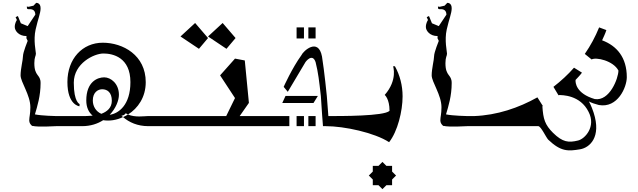

<svg xmlns="http://www.w3.org/2000/svg" viewBox="-20 -889 4497 1353"><path d="M226 -83C243 -140 266 -213 266 -304C266 -367 222 -348 222 -444C222 -488 233 -494 233 -511C233 -526 214 -605 231 -681C248 -757 266 -795 266 -831C266 -868 240 -869 235 -869L216 -849L181 -841L169 -843L170 -832C170 -832 169 -824 182 -824C197 -825 228 -826 229 -786L175 -705L127 -725L106 -776L90 -768L99 -748C99 -748 84 -728 84 -699C84 -672 113 -635 165 -635L168 -629L165 -622L175 -601C175 -601 142 -520 142 -494C142 -467 125 -405 125 -358C125 -311 194 -220 194 -133C194 -83 186 -67 186 -40C186 -23 196 -11 203 -5V-4C204 -4 204 -3 205 -3C208 -1 209 0 209 0V-2C243 8 376 0 376 0V-71C376 -71 273 -73 226 -83Z M866 -91 882 -82C952 -126 1007 -204 1007 -310C1007 -500 847 -588 704 -588C561 -588 455 -475 455 -311C455 -147 540 -140 540 -140L541 -156C541 -156 500 -168 500 -306C500 -443 643 -512 709 -512C775 -512 899 -485 899 -310C899 -149 816 -89 753 -80C797 -126 818 -182 818 -221C818 -299 762 -344 714 -344C668 -344 588 -314 588 -181C588 -133 605 -97 633 -74C603 -71 576 -71 562 -71H336V0H558C619 0 668 -17 707 -42C751 -35 801 -42 847 -64C843 -67 840 -70 836 -74C848 -74 860 -81 866 -91ZM634 -181C634 -238 670 -260 700 -260C736 -260 768 -238 768 -179C768 -129 734 -102 694 -87C657 -103 634 -139 634 -181ZM1021 -71C998 -71 933 -60 882 -82C871 -75 859 -69 847 -64C890 -27 949 0 1025 0H1247V-71Z M1446 -621 1355 -727 1252 -632 1382 -545ZM1640 -621 1549 -727 1446 -632 1576 -545ZM1669 -71 1734 -164 1705 -463 1636 -476 1531 -358 1636 -198 1574 -71H1178V0H1885V-71Z M2122 -696H2070V-618H2122ZM2204 -696H2153V-618H2204ZM2371 -71H2294L2283 -213C2283 -213 2266 -386 2249 -491C2223 -627 2116 -529 2104 -500C2038 -409 1979 -277 1979 -277L2008 -242L2133 -452C2133 -452 2181 -519 2204 -451C2223 -375 2229 -317 2241 -213C2245 -137 2256 0 2256 0H2455V-71ZM1969 -163H2189L2220 -213H1992ZM1797 -71V0H2019V-71C2019 -71 1957 -71 1885 -71ZM2070 0H2122V-71H2070ZM2153 0H2204V-71H2153Z M2817 -210C2817 -287 2798 -359 2763 -422H2750C2750 -422 2784 -326 2691 -220C2691 -220 2725 -193 2725 -108C2687 -70 2388 -71 2277 -71C2276 -71 2275 -23 2275 -23V0C2407 0 2619 46 2722 113C2782 37 2817 -106 2817 -210ZM2743 320V280H2703L2675 252L2647 280H2607V320L2579 348L2607 376V416H2647L2675 444L2703 416H2743V376L2771 348Z M3123 -83C3140 -140 3163 -213 3163 -304C3163 -367 3119 -348 3119 -444C3119 -488 3130 -494 3130 -511C3130 -526 3111 -605 3128 -681C3145 -757 3163 -795 3163 -831C3163 -868 3137 -869 3132 -869L3113 -849L3078 -841L3066 -843L3067 -832C3067 -832 3066 -824 3079 -824C3094 -825 3125 -826 3126 -786L3072 -705L3024 -725L3003 -776L2987 -768L2996 -748C2996 -748 2981 -728 2981 -699C2981 -672 3010 -635 3062 -635L3065 -629L3062 -622L3072 -601C3072 -601 3039 -520 3039 -494C3039 -467 3022 -405 3022 -358C3022 -311 3091 -220 3091 -133C3091 -83 3083 -67 3083 -40C3083 -23 3093 -11 3100 -5V-4C3101 -4 3101 -3 3102 -3C3105 -1 3106 0 3106 0V-2C3140 8 3273 0 3273 0V-71C3273 -71 3170 -73 3123 -83Z M4223 -605C4233 -628 4245 -651 4253 -677L4202 -696C4175 -630 4142 -568 4101 -509L4149 -470C4179 -488 4301 -462 4338 -392C4338 -338 4276 -174 4171 -191C4038 -230 4034 -308 4036 -326L4038 -328C4052 -343 4068 -359 4081 -377L4025 -412C3982 -363 3933 -318 3880 -277L3916 -217C3917 -217 3917 -219 3919 -219C3939 -219 4069 -221 4128 -100C4181 3 4103 89 4054 101C3986 118 3945 113 3878 48C3820 -10 3808 -49 3802 -141H3806L3767 -203C3635 -129 3483 -77 3321 -71H3233V0H3774C3794 4 3826 76 3843 95C3933 181 3984 177 4068 163C4134 152 4220 79 4163 -96C4147 -145 4130 -174 4130 -174C4149 -164 4173 -156 4200 -149C4333 -125 4397 -275 4397 -345C4397 -484 4327 -566 4223 -605Z"/></svg>

Font: Am-Hal
Style: Regular
Weight: 400
Designer: Multible Designers
Foundry: Kief Type Foundry
Version: Version 1.000;PS 001.000;hotconv 1.0.88;makeotf.lib2.5.64775